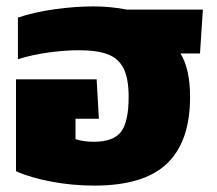

<svg xmlns="http://www.w3.org/2000/svg" viewBox="-20 -570 679 600"><path d="M30 -35V-322H282L289 -199H216V-135Q241 -127 273 -127Q335 -127 358.5 -158.5Q382 -190 382 -267Q382 -324 366.5 -355.5Q351 -387 317.5 -400Q284 -413 227 -413Q183 -413 132 -406Q81 -399 36 -385V-515Q86 -532 150.5 -541Q215 -550 272 -550Q325 -550 377 -540H614L605 -403H544Q574 -354 574 -267Q574 -128 502 -59Q430 10 275 10Q206 10 140 -2.5Q74 -15 30 -35Z"/></svg>

Font: Kanit Bold
Style: Regular
Weight: 700
Designer: Katatrad Team
Foundry: CadsonDemak
Version: Version 1.000